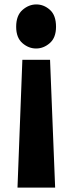

<svg xmlns="http://www.w3.org/2000/svg" viewBox="-20 -607 325 867"><path d="M81 -337H206L229 240H59ZM144 -587Q178 -587 205.5 -562.5Q233 -538 233 -486Q233 -437 205 -412.5Q177 -388 143 -388Q109 -388 81 -412.5Q53 -437 53 -486Q53 -537 81.5 -562Q110 -587 144 -587Z"/></svg>

Font: Yaldevi ExtraLight
Style: Bold
Weight: 700
Version: Version 1.100